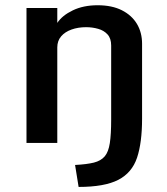

<svg xmlns="http://www.w3.org/2000/svg" viewBox="-20 -553 648 743"><path d="M270.5 85.4Q315.9 83 343.3 76.2Q370.6 69.3 385.3 52Q399.9 34.7 405 0.7Q410.2 -33.2 410.2 -90.3V-377Q410.2 -404.3 396.2 -419.7Q382.3 -435.1 359.9 -441.4Q337.4 -447.8 313 -447.8Q282.2 -447.8 256.8 -438.7Q231.4 -429.7 216.6 -412.4Q201.7 -395 201.7 -369.6V0H82.5V-522H201.7V-464.4Q220.7 -493.2 261.7 -512.9Q302.7 -532.7 357.9 -532.7Q413.1 -532.7 451.4 -513.4Q489.7 -494.1 509.8 -460.7Q529.8 -427.2 529.8 -383.8V-93.8Q529.8 -1 510.3 57.4Q490.7 115.7 437.5 143.1Q384.3 170.4 284.2 170.4Z"/></svg>

Font: Monda SemiBold
Style: Regular
Weight: 600
Designer: Vernon Adams
Foundry: Vernon Adams
Version: Version 2.200